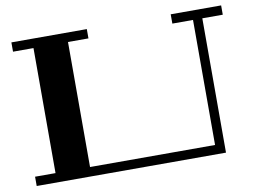

<svg xmlns="http://www.w3.org/2000/svg" viewBox="-75 -805 1214 915"><g transform="rotate(-10 531.5 -347.5)"><path d="M1047 -650H948V0H32V-45H131V-650H32V-695H397V-650H298V-45H903V-650H803V-695H1047Z"/></g></svg>

Font: Geostar Fill
Style: Regular
Weight: 400
Designer: Joe Prince
Foundry: Joe Prince
Version: Version 1.002